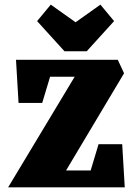

<svg xmlns="http://www.w3.org/2000/svg" viewBox="-20 -808 604 828"><path d="M371 -73 405 -186H507L518 0H15L302 -477H196L162 -364H60L49 -550H488L515 -492L265 -73ZM472 -717 354 -587H258L140 -717L199 -788L306 -712L413 -788Z"/></svg>

Font: Unlock
Style: Regular
Weight: 400
Designer: Eduardo Rodriguez Tunni
Foundry: Eduardo Rodriguez Tunni
Version: Version 1.003; ttfautohint (v1.8.4.7-5d5b);gftools[0.9.23]